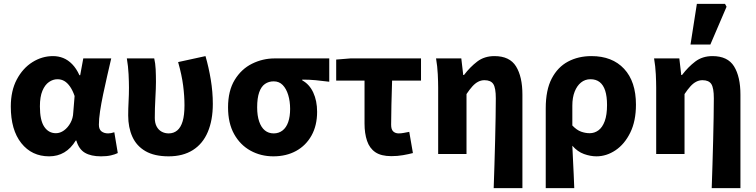

<svg xmlns="http://www.w3.org/2000/svg" viewBox="-20 -799 3921 996"><path d="M235 12Q145 12 90.5 -56.5Q36 -125 36 -246Q36 -328 67 -386.5Q98 -445 148 -476.5Q198 -508 255 -508Q283 -508 308 -498Q333 -488 354.5 -466Q376 -444 392 -409H396L412 -496H557Q547 -453 536 -405Q525 -357 515 -309.5Q505 -262 499 -221.5Q493 -181 493 -152Q493 -128 506.5 -117.5Q520 -107 541 -107Q548 -107 556 -108.5Q564 -110 573 -113L591 -5Q577 2 555.5 7Q534 12 504 12Q452 12 420.5 -6.5Q389 -25 376 -70H373Q323 12 235 12ZM270 -108Q292 -108 312 -122.5Q332 -137 345.5 -161.5Q359 -186 360 -215L367 -301Q357 -330 343.5 -349.5Q330 -369 314 -378.5Q298 -388 278 -388Q255 -388 234 -373.5Q213 -359 200 -328Q187 -297 187 -247Q187 -175 209.5 -141.5Q232 -108 270 -108Z M855 12Q781 12 734.5 -15Q688 -42 666.5 -90Q645 -138 645 -200Q645 -236 647 -272Q649 -308 649 -344Q649 -373 647 -414Q645 -455 638 -496H780Q786 -471 787.5 -440Q789 -409 789 -374Q789 -343 786 -290Q783 -237 783 -187Q783 -161 792.5 -143Q802 -125 818.5 -116Q835 -107 855 -107Q881 -107 899.5 -122.5Q918 -138 927.5 -170Q937 -202 937 -253Q937 -301 930 -355.5Q923 -410 904 -477L1046 -508Q1063 -449 1073.5 -385.5Q1084 -322 1084 -260Q1084 -176 1058 -114.5Q1032 -53 980.5 -20.5Q929 12 855 12Z M1398 12Q1333 12 1279.5 -17.5Q1226 -47 1194.5 -103.5Q1163 -160 1163 -242Q1163 -328 1197.5 -384.5Q1232 -441 1287.5 -468.5Q1343 -496 1405 -496H1688V-375Q1648 -380 1617 -383Q1586 -386 1548 -386V-382Q1585 -362 1605 -319Q1625 -276 1625 -219Q1625 -148 1596 -96Q1567 -44 1516 -16Q1465 12 1398 12ZM1400 -107Q1426 -107 1445.5 -122Q1465 -137 1475 -165.5Q1485 -194 1485 -234Q1485 -274 1475 -306.5Q1465 -339 1446.5 -358Q1428 -377 1400 -377Q1374 -377 1354.5 -363.5Q1335 -350 1324.5 -320Q1314 -290 1314 -242Q1314 -199 1324.5 -168.5Q1335 -138 1354 -122.5Q1373 -107 1400 -107Z M2010 11Q1957 11 1927 -9.5Q1897 -30 1884 -68.5Q1871 -107 1871 -158V-381H1724V-490L1798 -496H2164V-381H2014Q2012 -317 2010.5 -256.5Q2009 -196 2009 -152Q2009 -127 2020 -117Q2031 -107 2048 -107Q2061 -107 2074 -109.5Q2087 -112 2103 -115L2122 -5Q2099 1 2070.5 6Q2042 11 2010 11Z M2541 177Q2543 118 2545 54.5Q2547 -9 2548.5 -72Q2550 -135 2551 -190.5Q2552 -246 2552 -289Q2552 -343 2539 -363Q2526 -383 2493 -383Q2476 -383 2460.5 -375Q2445 -367 2430.5 -351Q2416 -335 2400 -311V0H2253V-344Q2253 -373 2251 -414Q2249 -455 2242 -496H2373L2383 -410H2387Q2419 -452 2456 -480Q2493 -508 2545 -508Q2624 -508 2657 -454.5Q2690 -401 2690 -308V177Z M2811 177V-237Q2811 -332 2842 -391.5Q2873 -451 2926.5 -479.5Q2980 -508 3048 -508Q3156 -508 3217.5 -442Q3279 -376 3279 -256Q3279 -171 3249.5 -111Q3220 -51 3173 -19.5Q3126 12 3074 12Q3043 12 3009.5 0Q2976 -12 2949 -43Q2951 -5 2952.5 31.5Q2954 68 2956 104Q2958 140 2959 177ZM3039 -108Q3064 -108 3084.5 -123Q3105 -138 3117 -170.5Q3129 -203 3129 -254Q3129 -299 3119.5 -328.5Q3110 -358 3091 -373Q3072 -388 3043 -388Q3015 -388 2994 -371Q2973 -354 2961 -323.5Q2949 -293 2949 -251V-148Q2972 -124 2994.5 -116Q3017 -108 3039 -108Z M3672 177Q3674 118 3676 54.5Q3678 -9 3679.5 -72Q3681 -135 3682 -190.5Q3683 -246 3683 -289Q3683 -343 3670 -363Q3657 -383 3624 -383Q3607 -383 3591.5 -375Q3576 -367 3561.5 -351Q3547 -335 3531 -311V0H3384V-344Q3384 -373 3382 -414Q3380 -455 3373 -496H3504L3514 -410H3518Q3550 -452 3587 -480Q3624 -508 3676 -508Q3755 -508 3788 -454.5Q3821 -401 3821 -308V177ZM3562 -568 3595 -779H3741L3749 -764L3665 -568Z"/></svg>

Font: Source Sans 3
Style: Bold
Weight: 700
Designer: Paul D. Hunt
Foundry: Adobe
Version: Version 3.052;hotconv 1.1.0;makeotfexe 2.6.0